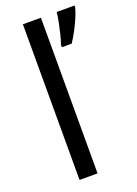

<svg xmlns="http://www.w3.org/2000/svg" viewBox="-145 -820 628 881"><g transform="rotate(-20 168.5 -380.0)"><path d="M173 0H85V-760H173ZM337 -751Q333 -733 321.5 -706Q310 -679 295 -650.5Q280 -622 265 -600H217V-612Q224 -631 230.5 -657.5Q237 -684 242.5 -711.5Q248 -739 250 -760H337Z"/></g></svg>

Font: Noto Sans Lisu
Style: Regular
Weight: 400
Designer: Monotype Design Team. David Williams.
Foundry: Monotype Imaging Inc.
Version: Version 2.102